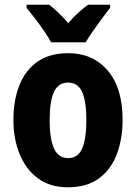

<svg xmlns="http://www.w3.org/2000/svg" viewBox="-20 -786 579 816"><path d="M501 -276Q501 -197 477 -132Q453 -67 401.5 -28.5Q350 10 268 10Q193 10 141.5 -28Q90 -66 63.5 -131Q37 -196 37 -276Q37 -360 62.5 -424Q88 -488 139.5 -524Q191 -560 271 -560Q374 -560 437.5 -486.5Q501 -413 501 -276ZM191 -275Q191 -196 209.5 -155Q228 -114 270 -114Q311 -114 329 -154.5Q347 -195 347 -276Q347 -356 329 -395.5Q311 -435 269 -435Q228 -435 209.5 -395.5Q191 -356 191 -275ZM197 -606Q187 -626 168 -653.5Q149 -681 128.5 -708Q108 -735 93 -753V-766H189Q228 -736 270 -688Q293 -714 313.5 -732.5Q334 -751 354 -766H448V-753Q433 -734 413.5 -707.5Q394 -681 375 -654Q356 -627 344 -606Z"/></svg>

Font: Noto Sans Condensed ExtraBold
Style: Regular
Weight: 800
Width: 3
Designer: Monotype Design Team
Foundry: Monotype Imaging Inc.
Version: Version 2.013; ttfautohint (v1.8.4.7-5d5b)